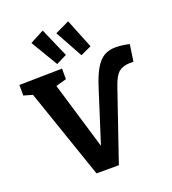

<svg xmlns="http://www.w3.org/2000/svg" viewBox="-170 -1101 1099 1228"><g transform="rotate(-20 380.0 -487.0)"><path d="M274 1 64 -610 4 -627V-699L296 -704V-632L224 -612L361 -155L473 -506Q498 -586 525 -631.5Q552 -677 585 -696Q618 -715 662 -715Q682 -715 706 -712.5Q730 -710 757 -703L740 -589H713Q668 -588 640 -565.5Q612 -543 589 -475L426 1ZM277 -742 168 -925 263 -975 349 -778ZM442 -742 339 -929 436 -975 516 -776Z"/></g></svg>

Font: Bitter
Style: Bold
Weight: 700
Designer: Sol Matas, and Bitter project Authors
Foundry: Sol Matas
Version: Version 2.001